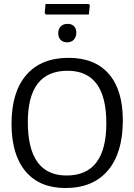

<svg xmlns="http://www.w3.org/2000/svg" viewBox="-20 -938 675 966"><path d="M426 -918 432 -912 427 -865H211L205 -872L209 -918ZM320 -818Q341 -818 352.5 -806Q364 -794 364 -774Q364 -752 351.5 -738.5Q339 -725 318 -725Q297 -725 285 -737.5Q273 -750 273 -771Q273 -792 285.5 -805Q298 -818 320 -818ZM325 -647Q457 -647 527.5 -566Q598 -485 598 -333Q598 -169 523 -80.5Q448 8 309 8Q179 8 108.5 -76Q38 -160 38 -315Q38 -475 112.5 -561Q187 -647 325 -647ZM320 -582Q120 -582 120 -324Q120 -55 315 -55Q515 -55 515 -318Q515 -582 320 -582Z"/></svg>

Font: Alegreya Sans SC
Style: Regular
Weight: 400
Designer: Juan Pablo del Peral
Foundry: Huerta Tipografica
Version: Version 2.007